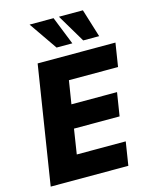

<svg xmlns="http://www.w3.org/2000/svg" viewBox="-135 -1020 872 1106"><g transform="rotate(-15 301.0 -466.5)"><path d="M27 0 138 -705H602L580 -565H287L265 -427H537L515 -288H243L220 -140H512L490 0ZM426 -765 326 -933H469L521 -765ZM267 -765 151 -933H294L361 -765Z"/></g></svg>

Font: Nunito Sans 10pt SemiCondensed Black
Style: Italic
Weight: 900
Width: 4
Italic angle: -9°
Designer: Vernon Adams
Foundry: Vernon Adams
Version: Version 3.101;gftools[0.9.27]